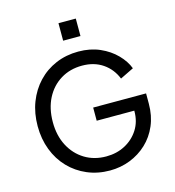

<svg xmlns="http://www.w3.org/2000/svg" viewBox="-136 -1074 1090 1199"><g transform="rotate(-15 408.5 -474.0)"><path d="M427 12Q348 12 281 -16.5Q214 -45 164.5 -96.5Q115 -148 88 -218.5Q61 -289 61 -372Q61 -456 88 -526Q115 -596 164 -648Q213 -700 280 -728.5Q347 -757 426 -757Q503 -757 564.5 -730Q626 -703 668.5 -659.5Q711 -616 729 -568L641 -525Q615 -590 559.5 -628Q504 -666 426 -666Q348 -666 287.5 -629Q227 -592 193 -526Q159 -460 159 -372Q159 -285 193.5 -219Q228 -153 288.5 -116Q349 -79 427 -79Q495 -79 549.5 -108Q604 -137 636.5 -188Q669 -239 669 -306V-310H426V-395H768V-329Q768 -251 741 -188Q714 -125 666.5 -80.5Q619 -36 557.5 -12Q496 12 427 12ZM353 -847V-960H465V-847Z"/></g></svg>

Font: Pitagon Sans Text Medium
Style: Regular
Weight: 500
Designer: Travis Tran
Foundry: Pitagon
Version: Version 1.000; ttfautohint (v1.8.4.7-5d5b);gftools[0.9.26]